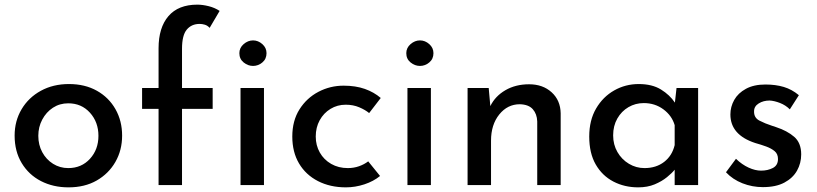

<svg xmlns="http://www.w3.org/2000/svg" viewBox="-20 -797 3520 827"><path d="M43 -213Q43 -276 73 -326.5Q103 -377 156 -406Q209 -435 277 -435Q346 -435 397.5 -406Q449 -377 477.5 -326.5Q506 -276 506 -213Q506 -150 477 -99.5Q448 -49 396.5 -19.5Q345 10 275 10Q209 10 156.5 -17Q104 -44 73.5 -94.5Q43 -145 43 -213ZM145 -212Q145 -173 162 -141.5Q179 -110 208.5 -91.5Q238 -73 274 -73Q331 -73 367.5 -113Q404 -153 404 -212Q404 -271 367.5 -311.5Q331 -352 274 -352Q237 -352 208 -333Q179 -314 162 -282Q145 -250 145 -212Z M663 0V-328H592V-418H663V-589Q663 -678 705.5 -727.5Q748 -777 830 -777Q852 -777 878.5 -770.5Q905 -764 926 -750L883 -677Q874 -687 862.5 -690.5Q851 -694 840 -694Q805 -694 784.5 -669.5Q764 -645 764 -587V-418H896V-328H764V0Z M1016 -418H1117V0H1016ZM1011 -568Q1011 -591 1029.5 -607Q1048 -623 1070 -623Q1092 -623 1110 -607Q1128 -591 1128 -568Q1128 -543 1110 -528Q1092 -513 1070 -513Q1048 -513 1029.5 -528Q1011 -543 1011 -568Z M1617 -39Q1589 -16 1549.5 -3Q1510 10 1470 10Q1402 10 1349.5 -17Q1297 -44 1268 -93Q1239 -142 1239 -209Q1239 -277 1270 -326Q1301 -375 1351.5 -401.5Q1402 -428 1460 -428Q1512 -428 1551.5 -414Q1591 -400 1620 -375L1570 -310Q1553 -324 1527 -335Q1501 -346 1469 -346Q1433 -346 1403.5 -328Q1374 -310 1357 -279Q1340 -248 1340 -209Q1340 -171 1357.5 -140Q1375 -109 1406.5 -91Q1438 -73 1478 -73Q1504 -73 1526.5 -81Q1549 -89 1566 -102Z M1735 -418H1836V0H1735ZM1730 -568Q1730 -591 1748.5 -607Q1767 -623 1789 -623Q1811 -623 1829 -607Q1847 -591 1847 -568Q1847 -543 1829 -528Q1811 -513 1789 -513Q1767 -513 1748.5 -528Q1730 -543 1730 -568Z M2085 -418 2092 -340Q2113 -383 2157 -408.5Q2201 -434 2259 -434Q2318 -434 2356 -399.5Q2394 -365 2395 -309V0H2294V-274Q2293 -306 2275 -326.5Q2257 -347 2219 -348Q2166 -348 2130.5 -304Q2095 -260 2095 -191V0H1994V-418Z M2729 10Q2670 10 2622 -15Q2574 -40 2546 -88.5Q2518 -137 2518 -209Q2518 -279 2547.5 -329.5Q2577 -380 2625.5 -407.5Q2674 -435 2731 -435Q2789 -435 2827 -411.5Q2865 -388 2887 -355L2894 -418H2987V0H2886V-66Q2875 -52 2853 -34Q2831 -16 2800 -3Q2769 10 2729 10ZM2756 -73Q2806 -73 2840.5 -99.5Q2875 -126 2886 -172V-258Q2874 -299 2837.5 -326Q2801 -353 2753 -353Q2717 -353 2687 -335.5Q2657 -318 2639 -286.5Q2621 -255 2621 -214Q2621 -174 2639.5 -142Q2658 -110 2689 -91.5Q2720 -73 2756 -73Z M3266 9Q3220 9 3178 -7.5Q3136 -24 3107 -55L3150 -113Q3176 -88 3204.5 -75Q3233 -62 3258 -62Q3287 -62 3309 -73.5Q3331 -85 3331 -112Q3331 -134 3316.5 -146Q3302 -158 3280 -166Q3258 -174 3233 -181Q3126 -216 3126 -304Q3126 -337 3142.5 -366.5Q3159 -396 3193 -414.5Q3227 -433 3277 -433Q3321 -433 3356 -422.5Q3391 -412 3421 -387L3382 -326Q3364 -344 3339.5 -353.5Q3315 -363 3295 -364Q3268 -364 3248 -351.5Q3228 -339 3228 -318Q3227 -290 3251 -277.5Q3275 -265 3306 -255Q3310 -254 3314.5 -252.5Q3319 -251 3324 -249Q3370 -234 3400.5 -208Q3431 -182 3431 -132Q3431 -94 3413 -62Q3395 -30 3358.5 -10.5Q3322 9 3266 9Z"/></svg>

Font: Reem Kufi Ink
Style: Regular
Weight: 400
Designer: Khaled Hosny
Version: Version 1.7